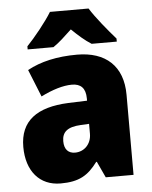

<svg xmlns="http://www.w3.org/2000/svg" viewBox="-54 -811 685 867"><g transform="rotate(-5 288.0 -378.0)"><path d="M380 -766H205C180 -724 124 -655 90 -620V-606H207C235 -625 259 -648 292 -679C324 -648 350 -625 380 -606H494V-620C458 -661 408 -721 380 -766ZM310 -563C219 -563 144 -546 84 -513L134 -389C186 -415 235 -430 275 -430C314 -430 337 -410 337 -362V-352L252 -349C109 -343 32 -287 32 -169C32 -59 91 10 186 10C270 10 311 -15 354 -73H357L391 0H517V-363C517 -494 439 -563 310 -563ZM299 -245 337 -247V-202C337 -155 304 -123 263 -123C233 -123 214 -141 214 -179C214 -220 238 -242 299 -245Z"/></g></svg>

Font: Noto Sans Arabic SemCond Blk
Style: Regular
Weight: 900
Width: 4
Designer: Monotype Design Team, Nadine Chahine, Nizar Qandah and Khaled Hosny
Foundry: Monotype Imaging Inc.
Version: Version 2.012